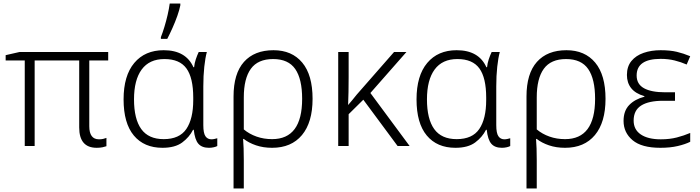

<svg xmlns="http://www.w3.org/2000/svg" viewBox="-20 -826 3961 1086"><path d="M540 -38Q554 -38 564 -40.5Q574 -43 582 -46V1Q574 4 560 7Q546 10 527 10Q428 10 428 -105V-484H176V0H120V-484H12V-514L91 -532H592V-484H485V-112Q485 -38 540 -38Z M899 10Q795 10 737 -59.5Q679 -129 679 -264Q679 -398 739.5 -470Q800 -542 906 -542Q1031 -542 1074 -446H1078Q1080 -468 1087.5 -490.5Q1095 -513 1104 -532H1150Q1141 -499 1135.5 -448.5Q1130 -398 1130 -337V-118Q1130 -73 1142 -55.5Q1154 -38 1176 -38Q1184 -38 1193 -40Q1202 -42 1209 -44V0Q1202 4 1189 7Q1176 10 1162 10Q1122 10 1102 -13Q1082 -36 1076 -92H1072Q1051 -50 1010.5 -20Q970 10 899 10ZM906 -39Q995 -39 1034 -96.5Q1073 -154 1073 -260V-274Q1073 -386 1034.5 -439Q996 -492 910 -492Q825 -492 781.5 -433Q738 -374 738 -264Q738 -153 779 -96Q820 -39 906 -39ZM890 -606V-616Q900 -641 910 -674Q920 -707 928 -741.5Q936 -776 940 -806H1000V-796Q995 -770 983 -736Q971 -702 955.5 -667.5Q940 -633 926 -606Z M1748 -267Q1748 -134 1688 -62Q1628 10 1519 10Q1469 10 1428 -4Q1387 -18 1359 -40H1355Q1357 -15 1358 14.5Q1359 44 1359 80V240H1301V-280Q1301 -410 1360 -476Q1419 -542 1527 -542Q1631 -542 1689.5 -472Q1748 -402 1748 -267ZM1525 -492Q1439 -492 1399 -437Q1359 -382 1359 -275V-94Q1390 -68 1431 -53.5Q1472 -39 1519 -39Q1689 -39 1689 -267Q1689 -379 1650 -435.5Q1611 -492 1525 -492Z M2279 -532 2075 -300 2297 0H2229L2035 -262L1952 -180V0H1893V-532H1952V-391Q1952 -301 1949 -232Q1963 -248 1974 -261.5Q1985 -275 1997 -290L2209 -532Z M2556 10Q2452 10 2394 -59.5Q2336 -129 2336 -264Q2336 -398 2396.5 -470Q2457 -542 2563 -542Q2688 -542 2731 -446H2735Q2737 -468 2744.5 -490.5Q2752 -513 2761 -532H2807Q2798 -499 2792.5 -448.5Q2787 -398 2787 -337V-118Q2787 -73 2799 -55.5Q2811 -38 2833 -38Q2841 -38 2850 -40Q2859 -42 2866 -44V0Q2859 4 2846 7Q2833 10 2819 10Q2779 10 2759 -13Q2739 -36 2733 -92H2729Q2708 -50 2667.5 -20Q2627 10 2556 10ZM2563 -39Q2652 -39 2691 -96.5Q2730 -154 2730 -260V-274Q2730 -386 2691.5 -439Q2653 -492 2567 -492Q2482 -492 2438.5 -433Q2395 -374 2395 -264Q2395 -153 2436 -96Q2477 -39 2563 -39Z M3405 -267Q3405 -134 3345 -62Q3285 10 3176 10Q3126 10 3085 -4Q3044 -18 3016 -40H3012Q3014 -15 3015 14.5Q3016 44 3016 80V240H2958V-280Q2958 -410 3017 -476Q3076 -542 3184 -542Q3288 -542 3346.5 -472Q3405 -402 3405 -267ZM3182 -492Q3096 -492 3056 -437Q3016 -382 3016 -275V-94Q3047 -68 3088 -53.5Q3129 -39 3176 -39Q3346 -39 3346 -267Q3346 -379 3307 -435.5Q3268 -492 3182 -492Z M3798 -304V-256H3731Q3649 -256 3606.5 -229Q3564 -202 3564 -144Q3564 -93 3604.5 -65.5Q3645 -38 3718 -38Q3768 -38 3808.5 -48.5Q3849 -59 3884 -74V-24Q3856 -10 3813.5 0Q3771 10 3715 10Q3609 10 3558 -33Q3507 -76 3507 -142Q3507 -199 3539 -232Q3571 -265 3625 -279V-282Q3574 -297 3550 -327.5Q3526 -358 3526 -402Q3526 -450 3551.5 -481Q3577 -512 3620.5 -527Q3664 -542 3717 -542Q3770 -542 3808 -533Q3846 -524 3884 -508L3864 -461Q3832 -475 3796 -484Q3760 -493 3717 -493Q3581 -493 3581 -399Q3581 -350 3622.5 -327Q3664 -304 3742 -304Z"/></svg>

Font: BC Sans Light
Style: Regular
Weight: 300
Designer: Monotype Design Team
Foundry: Monotype Imaging Inc.
Version: Version 2.000;GOOG;noto-source:20170915:90ef993387c0